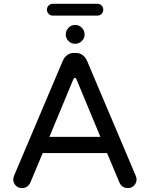

<svg xmlns="http://www.w3.org/2000/svg" viewBox="-20 -959 769 985"><path d="M220.7 -909.2Q220.7 -921.9 229.5 -930.7Q238.3 -939.5 251 -939.5H479.5Q492.2 -939.5 501 -930.7Q509.8 -921.9 509.8 -909.2Q509.8 -896.5 501 -887.7Q492.2 -878.9 479.5 -878.9H251Q238.3 -878.9 229.5 -887.7Q220.7 -896.5 220.7 -909.2ZM317.4 -782.2Q317.4 -801.8 331.5 -816.4Q345.7 -831.1 365.2 -831.1Q385.7 -831.1 399.9 -816.4Q414.1 -801.8 414.1 -782.2Q414.1 -762.7 399.9 -748.5Q385.7 -734.4 365.2 -734.4Q345.7 -734.4 331.5 -748.5Q317.4 -762.7 317.4 -782.2ZM47.9 -39.1Q47.9 -45.9 52.7 -58.6L301.8 -646.5Q310.5 -666 325.2 -676.8Q339.8 -687.5 359.4 -687.5H369.1Q388.7 -687.5 403.3 -676.8Q418 -666 426.8 -646.5L675.8 -58.6Q680.7 -45.9 680.7 -39.1Q680.7 -20.5 668 -7.3Q655.3 5.9 635.7 5.9Q621.1 5.9 609.9 -1.5Q598.6 -8.8 592.8 -22.5L529.3 -173.8H199.2L135.7 -22.5Q129.9 -8.8 118.7 -1.5Q107.4 5.9 92.8 5.9Q73.2 5.9 60.5 -7.3Q47.9 -20.5 47.9 -39.1ZM364.3 -559.6Q359.4 -559.6 356.4 -552.7L233.4 -256.8H495.1L372.1 -552.7Q369.1 -559.6 364.3 -559.6Z"/></svg>

Font: KTXP_ComRound
Style: Medium
Weight: 500
Version: Version 1.01;May 16, 2022;FontCreator 13.0.0.2683 64-bit